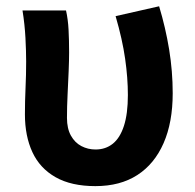

<svg xmlns="http://www.w3.org/2000/svg" viewBox="-20 -594 636 627"><path d="M291.5 13.8Q212.7 13.8 161.4 -15.4Q110.2 -44.5 85.8 -97.1Q61.4 -149.8 61.4 -220.4Q61.4 -264.1 63.4 -307.1Q65.4 -350 65.4 -392.9Q65.4 -426.4 63.1 -470.4Q60.8 -514.3 53.5 -559.8H195.6Q202.1 -531 203.9 -496.6Q205.7 -462.3 205.7 -423Q205.7 -398.2 204.2 -361.9Q202.7 -325.5 200.7 -285.5Q198.7 -245.4 198.7 -209Q198.7 -174.3 211.6 -151.1Q224.5 -128 245.8 -116.9Q267 -105.8 292 -105.8Q324.7 -105.8 348.3 -124.6Q371.8 -143.3 384.7 -182.8Q397.6 -222.4 397.6 -283.6Q397.6 -339.7 388.6 -402.4Q379.7 -465.1 357.5 -541.3L499.6 -573.5Q520.5 -504.4 532.3 -432.9Q544 -361.3 544 -289.7Q544 -194.4 514.2 -126.5Q484.4 -58.5 428.5 -22.4Q372.5 13.8 291.5 13.8Z"/></svg>

Font: Shanggu Sans SC VF
Style: Regular
Weight: 250
Designer: GuiWonder
Version: Version 1.021